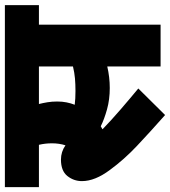

<svg xmlns="http://www.w3.org/2000/svg" viewBox="24 -686 680 767"><g transform="rotate(-90 363.5 -302.0)"><path d="M649 -486V0H482V-213Q439 -203 396 -203Q350 -203 310.5 -214Q271 -225 243 -239Q237 -235 231 -232Q266 -198 310 -160Q354 -122 394 -89L288 18Q218 -44 164 -95Q110 -146 69 -202Q24 -262 24 -314Q24 -347 44.5 -372.5Q65 -398 110 -398Q141 -398 167 -380Q175 -405 175 -434Q175 -461 169 -486H0V-622H727V-486ZM384 -340Q411 -340 434 -342Q457 -344 482 -350V-486H332Q336 -470 339 -452Q342 -434 342 -413Q342 -393 338.5 -375.5Q335 -358 329 -343Q353 -340 384 -340Z"/></g></svg>

Font: Noto Sans SemiCondensed Black
Style: Regular
Weight: 900
Width: 4
Designer: Monotype Design Team
Foundry: Monotype Imaging Inc.
Version: Version 2.013; ttfautohint (v1.8.4.7-5d5b)